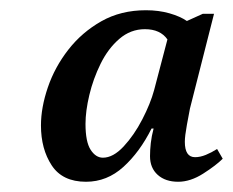

<svg xmlns="http://www.w3.org/2000/svg" viewBox="-20 -736 455 375"><path d="M148 -381Q102 -381 81 -413Q60 -445 60 -491Q60 -526 73.5 -565.5Q87 -605 113.5 -639Q140 -673 178 -694.5Q216 -716 265 -716Q290 -716 311 -710Q332 -704 345 -695L376 -709H398L351 -524Q349 -514 345 -492Q341 -470 341 -459Q341 -429 361 -429Q371 -429 382 -433.5Q393 -438 404 -445L415 -426Q402 -413 377 -397Q352 -381 328 -381Q303 -381 288 -394.5Q273 -408 273 -431Q273 -443 274.5 -456.5Q276 -470 280 -485H276Q253 -439 221 -410Q189 -381 148 -381ZM181 -428Q201 -428 221.5 -450Q242 -472 258 -503Q274 -534 281 -560L307 -659Q293 -679 263 -679Q235 -679 213 -660Q191 -641 176.5 -611.5Q162 -582 154.5 -550.5Q147 -519 147 -494Q147 -459 157 -443.5Q167 -428 181 -428Z"/></svg>

Font: NotoSerif-Italic
Style: Regular
Weight: 400
Italic angle: -12°
Designer: Monotype Design Team
Foundry: Monotype Imaging Inc.
Version: Version 2.007; ttfautohint (v1.8) -l 8 -r 50 -G 200 -x 14 -D